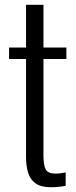

<svg xmlns="http://www.w3.org/2000/svg" viewBox="-20 -777 320 804"><path d="M193 7Q151 7 128.5 -9.5Q106 -26 97.5 -54.5Q89 -83 89 -120V-530H18V-578H89V-757H162V-578H258V-530H162V-127Q162 -85 171.5 -67.5Q181 -50 213 -50Q222 -50 233.5 -51.5Q245 -53 255 -55V1Q240 4 224 5.5Q208 7 193 7Z"/></svg>

Font: Oswald Light
Style: Regular
Weight: 300
Designer: Vernon Adams
Foundry: Vernon Adams
Version: Version 4.103;gftools[0.9.33.dev8+g029e19f]